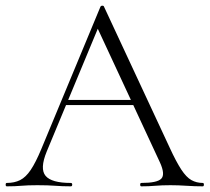

<svg xmlns="http://www.w3.org/2000/svg" viewBox="-22 -658 740 678"><path d="M200 -287 209 -305H468L475 -287ZM694 -12Q698 -12 698 -6Q698 0 694 0Q666 0 636.5 -2Q607 -4 580 -4Q549 -4 526.5 -2Q504 0 477 0Q473 0 473 -6Q473 -12 477 -12Q533 -12 547.5 -27Q562 -42 543 -84L317 -570L336 -587L143 -123Q118 -62 139 -37Q160 -12 228 -12Q233 -12 233 -6Q233 0 228 0Q198 0 173 -2Q148 -4 110 -4Q75 -4 53.5 -2Q32 0 2 0Q-2 0 -2 -6Q-2 -12 2 -12Q29 -12 49 -22Q69 -32 86.5 -58Q104 -84 124 -132L333 -635Q335 -638 339.5 -638Q344 -638 345 -635L577 -137Q600 -87 618 -59.5Q636 -32 654 -22Q672 -12 694 -12Z"/></svg>

Font: Cormorant Garamond Light Light
Style: Regular
Weight: 300
Version: Version 4.001